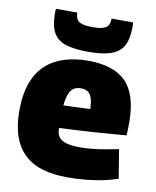

<svg xmlns="http://www.w3.org/2000/svg" viewBox="-87 -842 749 919"><g transform="rotate(10 287.5 -382.5)"><path d="M303 10Q236 10 184 -5Q132 -20 96 -53Q60 -86 41 -138.5Q22 -191 22 -264Q22 -343 42.5 -399.5Q63 -456 101 -490.5Q139 -525 191 -541Q243 -557 305 -557Q431 -557 490.5 -496Q550 -435 550 -298Q550 -287 549.5 -269.5Q549 -252 548 -237Q521 -235 484.5 -232Q448 -229 405.5 -226Q363 -223 317 -220.5Q271 -218 224 -216Q224 -214 224 -212Q224 -210 224 -207Q225 -186 235.5 -171.5Q246 -157 271.5 -149.5Q297 -142 339 -142Q366 -142 396 -145Q426 -148 458.5 -153.5Q491 -159 524 -166L547 -26Q509 -13 470.5 -5.5Q432 2 391 6Q350 10 303 10ZM225 -326Q243 -326 261 -327Q279 -328 296.5 -328.5Q314 -329 329 -330Q344 -331 355 -331Q354 -366 347 -385.5Q340 -405 327 -413Q314 -421 294 -421Q281 -421 269.5 -417Q258 -413 249 -402.5Q240 -392 234 -373.5Q228 -355 225 -326ZM298 -599Q236 -599 194 -610.5Q152 -622 131 -654Q110 -686 109 -747Q109 -754 109 -761Q109 -768 110 -775H214Q214 -774 214 -772.5Q214 -771 214 -768Q215 -756 220 -744.5Q225 -733 243 -726Q261 -719 298 -719Q334 -719 351.5 -726Q369 -733 374.5 -744.5Q380 -756 380 -768Q380 -771 380 -772.5Q380 -774 380 -775H485Q486 -768 486 -761Q486 -754 486 -747Q485 -691 466.5 -659Q448 -627 407 -613Q366 -599 298 -599Z"/></g></svg>

Font: Georama ExtraBold
Style: Regular
Weight: 800
Designer: Jean-Baptiste Levee
Foundry: Production Type
Version: Version 1.001